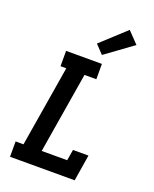

<svg xmlns="http://www.w3.org/2000/svg" viewBox="-177 -1090 954 1189"><g transform="rotate(20 300.0 -496.0)"><path d="M39 0V-101H91L179 -634H141V-735H377V-634H299L211 -101H379L391 -173H493L465 0ZM358 -787 305 -843 467 -992 538 -918Z"/></g></svg>

Font: Iosevka Etoile Oblique
Style: Bold
Weight: 700
Italic angle: -9°
Designer: Belleve Invis
Foundry: Belleve Invis
Version: Version 15.5.2; ttfautohint (v1.8.4)